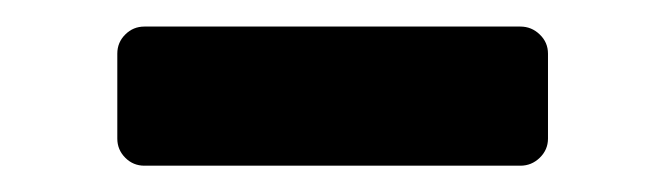

<svg xmlns="http://www.w3.org/2000/svg" viewBox="-20 -376 506 146"><path d="M69.2 -270.6V-335.2Q69.2 -343.8 75.3 -349.8Q81.3 -355.8 89.8 -355.8H375.7Q384.2 -355.8 390.4 -349.8Q396.7 -343.8 396.7 -335.2V-270.6Q396.7 -262.1 390.4 -256Q384.2 -250 375.7 -250H89.8Q81.3 -250 75.3 -256Q69.2 -262.1 69.2 -270.6Z"/></svg>

Font: DeltaSans SemiBold
Style: Regular
Weight: 600
Designer: Rasmus Andersson
Foundry: rsms
Version: Version 3.012